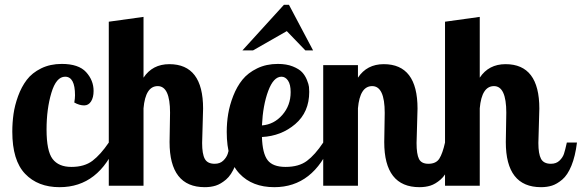

<svg xmlns="http://www.w3.org/2000/svg" viewBox="-20 -770 2412 796"><path d="M31 -224Q31 -261 36 -297Q41 -333 55 -371.5Q69 -410 91 -439Q113 -468 150.5 -486.5Q188 -505 236 -505Q306 -505 337 -471Q368 -437 368 -393Q368 -366 357.5 -349.5Q347 -333 329 -333Q309 -333 288 -345Q291 -362 291 -375Q291 -452 250 -452Q213 -452 193 -385Q173 -318 173 -233Q173 -144 198 -111Q223 -78 276 -78Q330 -78 363.5 -103.5Q397 -129 431 -179H465Q391 6 227 6Q137 6 84 -49.5Q31 -105 31 -224Z M431 0V-680L575 -700V-448Q612 -504 682 -504Q822 -504 822 -320Q822 -302 820 -248Q818 -194 818 -177Q818 -132 829 -111.5Q840 -91 870 -91Q892 -91 905.5 -104Q919 -117 924 -132Q929 -147 936 -179H978Q971 -122 955 -83Q939 -44 917 -25.5Q895 -7 874.5 -0.5Q854 6 829 6Q683 6 683 -181Q683 -193 684 -241Q685 -289 685 -303Q685 -413 634 -413Q583 -413 575 -321V0Z M920 -223Q920 -261 926 -297.5Q932 -334 947 -372.5Q962 -411 985 -439.5Q1008 -468 1046 -486.5Q1084 -505 1132 -505Q1168 -505 1194 -494.5Q1220 -484 1232.5 -470.5Q1245 -457 1252.5 -438.5Q1260 -420 1261 -409.5Q1262 -399 1262 -389Q1262 -305 1204 -255.5Q1146 -206 1066 -202Q1068 -134 1089.5 -106Q1111 -78 1164 -78Q1219 -78 1252.5 -103Q1286 -128 1320 -179H1354Q1280 6 1117 6Q1026 6 973 -50Q920 -106 920 -223ZM985 -561 1157 -750H1178L1278 -561H1246L1169 -641L1029 -561ZM1066 -250Q1116 -254 1150.5 -293.5Q1185 -333 1185 -388Q1185 -420 1174 -436Q1163 -452 1147 -452Q1114 -452 1092 -393Q1070 -334 1066 -250Z M1320 0V-500H1464V-448Q1501 -504 1571 -504Q1711 -504 1711 -320Q1711 -302 1709 -248Q1707 -194 1707 -177Q1707 -131 1717 -111Q1727 -91 1756 -91Q1788 -91 1801.5 -112.5Q1815 -134 1825 -179H1867Q1859 -121 1843.5 -82.5Q1828 -44 1806.5 -25.5Q1785 -7 1764.5 -0.5Q1744 6 1719 6Q1573 6 1573 -181Q1573 -193 1574 -241Q1575 -289 1575 -302Q1575 -413 1523 -413Q1472 -413 1464 -321V0Z M1825 0V-680L1969 -700V-448Q2006 -504 2076 -504Q2216 -504 2216 -320Q2216 -302 2214 -248Q2212 -194 2212 -177Q2212 -132 2223 -111.5Q2234 -91 2264 -91Q2286 -91 2299.5 -104Q2313 -117 2318 -132Q2323 -147 2330 -179H2372Q2365 -122 2349 -83Q2333 -44 2311 -25.5Q2289 -7 2268.5 -0.5Q2248 6 2223 6Q2077 6 2077 -181Q2077 -193 2078 -241Q2079 -289 2079 -303Q2079 -413 2028 -413Q1977 -413 1969 -321V0Z"/></svg>

Font: Lobster Two
Style: Bold
Weight: 700
Designer: Pablo Impallari
Foundry: Pablo Impallari. www.impallari.com
Version: Version 1.006